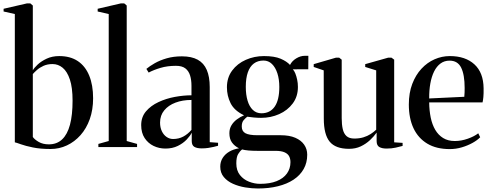

<svg xmlns="http://www.w3.org/2000/svg" viewBox="-28 -838 2791 1094"><path d="M-7.5 -772.5V-788L125 -818.5H145L159 -806.5V-437.5Q166 -450.5 186.2 -469.8Q206.5 -489 238 -503.8Q269.5 -518.5 309.5 -518.5Q372.5 -518.5 415.2 -490Q458 -461.5 480.2 -407.5Q502.5 -353.5 502.5 -278Q502.5 -212.5 483.5 -159.2Q464.5 -106 430.8 -68Q397 -30 353.2 -9.5Q309.5 11 260 11Q202 11 159.5 2.2Q117 -6.5 90.8 -16Q64.5 -25.5 56.5 -27V-758ZM271.5 -473Q242.5 -473 220.2 -463Q198 -453 182.8 -439.5Q167.5 -426 159 -416V-57.5Q169 -43 192.8 -29.2Q216.5 -15.5 250.5 -15.5Q296 -15.5 326 -43.8Q356 -72 370.8 -127.5Q385.5 -183 385.5 -264.5Q385.5 -339 370.2 -384.8Q355 -430.5 329.2 -451.8Q303.5 -473 271.5 -473Z M591.5 -34.5V-758L528.5 -772.5V-788L660 -818.5H680L694 -806.5V-34.5L753 -18V0H532.5V-18Z M914.5 8.5Q878.5 8.5 847.2 -6.5Q816 -21.5 796.2 -51.2Q776.5 -81 776.5 -125Q776.5 -171.5 804 -203.8Q831.5 -236 874.8 -256.2Q918 -276.5 968 -285.8Q1018 -295 1063 -295V-349.5Q1063 -382.5 1055 -408.2Q1047 -434 1028 -448.5Q1009 -463 974.5 -463Q926 -463 886.5 -451.2Q847 -439.5 819 -424.5L806 -445.5Q824.5 -461 853.8 -477.8Q883 -494.5 922 -505.8Q961 -517 1008.5 -517Q1063.5 -517 1098.5 -497.8Q1133.5 -478.5 1150.2 -439.5Q1167 -400.5 1167 -342V-28L1214.5 -24.5V-7.5Q1204 -4.5 1189.5 -1Q1175 2.5 1157.8 5Q1140.5 7.5 1121.5 7.5Q1094.5 7.5 1079.5 -1.2Q1064.5 -10 1064.5 -34.5V-82Q1056 -64.5 1035.8 -43Q1015.5 -21.5 985 -6.5Q954.5 8.5 914.5 8.5ZM958 -46Q990.5 -46 1016.2 -59.8Q1042 -73.5 1063 -98V-268.5Q1012 -268.5 971.8 -253.2Q931.5 -238 907.8 -209.2Q884 -180.5 884 -139.5Q884 -112 894 -90.8Q904 -69.5 921 -57.8Q938 -46 958 -46Z M1441 236Q1407 236 1369.2 229.8Q1331.5 223.5 1299.5 209.2Q1267.5 195 1247.2 170.8Q1227 146.5 1227 111.5Q1227 83.5 1240.8 61.8Q1254.5 40 1278.5 26Q1302.5 12 1334 7Q1308.5 -5.5 1293.8 -26Q1279 -46.5 1279 -79Q1279 -104.5 1290.8 -124Q1302.5 -143.5 1321.8 -157.8Q1341 -172 1362.5 -181Q1306.5 -208 1285.8 -250.2Q1265 -292.5 1265 -340.5Q1265 -396 1294.8 -436Q1324.5 -476 1372.8 -497.2Q1421 -518.5 1476.5 -518.5Q1535.5 -518.5 1570.8 -503.5Q1606 -488.5 1624.5 -468Q1636 -491 1660.2 -505.5Q1684.5 -520 1708 -520H1729L1728.5 -443.5L1640.5 -443Q1648.5 -435 1654.8 -419.5Q1661 -404 1665.2 -384.2Q1669.5 -364.5 1669.5 -342.5Q1669.5 -288 1640 -248.5Q1610.5 -209 1562.8 -187.8Q1515 -166.5 1459.5 -166.5Q1440 -166.5 1418.5 -168.5Q1397 -170.5 1381 -173Q1371.5 -166 1360.5 -153.5Q1349.5 -141 1349.5 -117.5Q1349.5 -90 1370.5 -78.8Q1391.5 -67.5 1439 -67.5H1571Q1621 -67.5 1654.5 -53Q1688 -38.5 1705.2 -13.5Q1722.5 11.5 1722.5 43.5Q1722.5 89.5 1702.2 125.2Q1682 161 1644.5 185.8Q1607 210.5 1555.5 223.2Q1504 236 1441 236ZM1454 209.5Q1510 209.5 1548.5 194Q1587 178.5 1607 150.5Q1627 122.5 1627 86Q1627 67 1619.5 52.5Q1612 38 1593.2 29.8Q1574.5 21.5 1541.5 21.5H1439Q1410 21.5 1388 19.5Q1366 17.5 1351.5 13.5Q1339 23 1328.8 40Q1318.5 57 1318.5 93Q1318.5 133.5 1339 159.2Q1359.5 185 1390.8 197.2Q1422 209.5 1454 209.5ZM1461.5 -192.5Q1510.5 -192.5 1537 -230.2Q1563.5 -268 1563.5 -342.5Q1563.5 -386.5 1552.5 -420.2Q1541.5 -454 1521.5 -473.5Q1501.5 -493 1473.5 -493Q1441 -493 1418.5 -476.2Q1396 -459.5 1384.2 -426Q1372.5 -392.5 1372.5 -343Q1372.5 -299 1382.5 -265Q1392.5 -231 1412.5 -211.8Q1432.5 -192.5 1461.5 -192.5Z M2174.5 8.5Q2149 8.5 2133.5 -0.2Q2118 -9 2118 -34V-82.5Q2102.5 -60.5 2079.8 -39.2Q2057 -18 2027.5 -4Q1998 10 1961 10Q1884 10 1850.5 -30.8Q1817 -71.5 1817 -162.5L1816.5 -437L1759.5 -456.5V-472.5L1886.5 -509.5H1904.5L1919 -498V-164.5Q1919 -128.5 1925 -102.5Q1931 -76.5 1946.5 -62.5Q1962 -48.5 1991 -48.5Q2019.5 -48.5 2042.5 -55.5Q2065.5 -62.5 2083.8 -74.2Q2102 -86 2115.5 -99V-437L2053 -456.5V-472.5L2184 -509.5H2202.5L2218 -498V-27L2266 -24V-6.5Q2249.5 -2 2226.8 3.2Q2204 8.5 2174.5 8.5Z M2534.5 11.5Q2458.5 11.5 2406.8 -19.5Q2355 -50.5 2328.2 -107.2Q2301.5 -164 2301.5 -242.5Q2301.5 -308.5 2321 -359.8Q2340.5 -411 2373.5 -446.5Q2406.5 -482 2448.2 -500.2Q2490 -518.5 2535 -518.5Q2623.5 -518.5 2675 -471.5Q2726.5 -424.5 2727.5 -335Q2728 -304 2726.2 -285.2Q2724.5 -266.5 2721.5 -254.5H2417.5Q2418 -208 2426.2 -168Q2434.5 -128 2452 -98.2Q2469.5 -68.5 2497 -51.5Q2524.5 -34.5 2563.5 -34.5Q2600.5 -34.5 2637.8 -47.8Q2675 -61 2697 -78.5L2708 -56Q2692 -39 2664.5 -23.8Q2637 -8.5 2603.5 1.5Q2570 11.5 2534.5 11.5ZM2417.5 -277 2617.5 -286.5Q2619 -300 2619.2 -312Q2619.5 -324 2619.5 -337Q2619.5 -412 2599.8 -452.2Q2580 -492.5 2533.5 -492.5Q2504 -492.5 2482 -476.2Q2460 -460 2445.5 -430.8Q2431 -401.5 2424 -362.2Q2417 -323 2417.5 -277Z"/></svg>

Font: Merriweather 144pt Medium
Style: Regular
Weight: 500
Version: Version 2.100